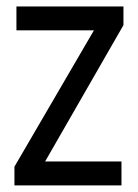

<svg xmlns="http://www.w3.org/2000/svg" viewBox="-20 -562 418 582"><path d="M23.8 0V-56.8L281.5 -498.8L298.5 -470H29.8V-542.5H354.2V-485.8L99.8 -43L82.5 -72.5H348.2V0Z"/></svg>

Font: Mohave Light
Style: Regular
Weight: 300
Designer: Gumpita Rahayu
Foundry: Tokotype
Version: Version 2.003